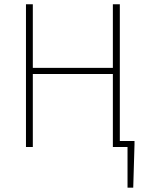

<svg xmlns="http://www.w3.org/2000/svg" viewBox="-20 -680 678 888"><path d="M100.1 0V-660.2H131.8V-366.2H502V-660.2H534.2V-27.8H602.1V-12.2L596.2 188H569.8V0H502V-337.9H131.8V0Z"/></svg>

Font: Source Sans 3 ExtraLight
Style: Regular
Weight: 200
Designer: Paul D. Hunt
Foundry: Adobe
Version: Version 3.052;hotconv 1.1.0;makeotfexe 2.6.0